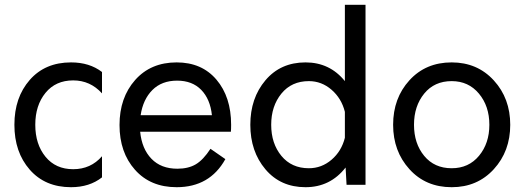

<svg xmlns="http://www.w3.org/2000/svg" viewBox="-20 -770 2185 800"><path d="M276 10C327.3 10 370.3 -3.7 405 -31V-119C373.7 -83 333.7 -65 285 -65C236.3 -65 197.8 -82.3 169.5 -117C141.2 -151.7 127 -196 127 -250C127 -304 141.2 -348.3 169.5 -383C197.8 -417.7 236.3 -435 285 -435C332.3 -435 372.3 -417 405 -381V-470C370.3 -496.7 327.3 -510 276 -510C204 -510 146.7 -485.7 104 -437C61.3 -388.3 40 -326 40 -250C40 -174 61.3 -111.7 104 -63C146.7 -14.3 204 10 276 10Z M943 -250C943 -327.3 922.7 -390 882 -438C841.3 -486 786 -510 716 -510C644 -510 586.3 -485.5 543 -436.5C499.7 -387.5 478 -325 478 -249C478 -173 499.5 -110.8 542.5 -62.5C585.5 -14.2 643.3 10 716 10C808 10 875.7 -29 919 -107L857 -150C837 -119.3 816.7 -97.8 796 -85.5C775.3 -73.2 749.7 -67 719 -67C673.7 -67 637.7 -80.8 611 -108.5C584.3 -136.2 568.7 -173.7 564 -221H942C942.7 -227.7 943 -237.3 943 -250ZM718 -434C760 -434 793.5 -421.2 818.5 -395.5C843.5 -369.8 858.3 -334.7 863 -290H566C572.7 -334 589 -369 615 -395C641 -421 675.3 -434 718 -434Z M1417 -750V-432C1375 -484 1320.3 -510 1253 -510C1183.7 -510 1128 -485.2 1086 -435.5C1044 -385.8 1023 -324 1023 -250C1023 -176 1044 -114.2 1086 -64.5C1128 -14.8 1183.7 10 1253 10C1321.7 10 1377.3 -17.3 1420 -72L1424 0H1503V-750ZM1267 -69C1219 -69 1180.8 -86.2 1152.5 -120.5C1124.2 -154.8 1110 -198 1110 -250C1110 -302 1124.2 -345.3 1152.5 -380C1180.8 -414.7 1219 -432 1267 -432C1302.3 -432 1333.8 -420 1361.5 -396C1389.2 -372 1407.7 -341.3 1417 -304V-196C1407.7 -158.7 1389.2 -128.2 1361.5 -104.5C1333.8 -80.8 1302.3 -69 1267 -69Z M1862 10C1933.3 10 1991.8 -15 2037.5 -65C2083.2 -115 2106 -176.7 2106 -250C2106 -323.3 2083.2 -385 2037.5 -435C1991.8 -485 1933.3 -510 1862 -510C1790 -510 1731.3 -485.2 1686 -435.5C1640.7 -385.8 1618 -324 1618 -250C1618 -176.7 1640.7 -115 1686 -65C1731.3 -15 1790 10 1862 10ZM1862 -69C1814 -69 1775.8 -86.2 1747.5 -120.5C1719.2 -154.8 1705 -198 1705 -250C1705 -302 1719.2 -345.3 1747.5 -380C1775.8 -414.7 1814 -432 1862 -432C1908.7 -432 1946.5 -414.7 1975.5 -380C2004.5 -345.3 2019 -302 2019 -250C2019 -198.7 2004.7 -155.7 1976 -121C1947.3 -86.3 1909.3 -69 1862 -69Z"/></svg>

Font: Orkney
Style: Regular
Weight: 400
Designer: Samuel Oakes and Alfredo Marco Pradil
Foundry: Alfredo Marco Pradil
Version: 1.0; ttfautohint (v1.5)